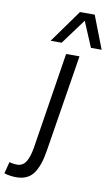

<svg xmlns="http://www.w3.org/2000/svg" viewBox="-226 -843 647 1116"><g transform="rotate(10 98.0 -285.0)"><path d="M194 -536 102 38Q88 128 54.5 174Q21 220 -47 220Q-61 220 -81 217.5Q-101 215 -118 209L-100 140Q-87 144 -76.5 145.5Q-66 147 -56 147Q-20 147 -2 117Q16 87 25 34L115 -536ZM13 -596 152 -790H239L314 -596H251L188 -745L78 -596Z"/></g></svg>

Font: Georama
Style: Italic
Weight: 400
Italic angle: -9°
Designer: Jean-Baptiste Levee
Foundry: Production Type
Version: Version 1.000